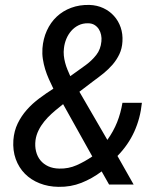

<svg xmlns="http://www.w3.org/2000/svg" viewBox="-20 -741 627 771"><path d="M33.7 -178.7Q36.6 -215.3 51 -245.1Q65.4 -274.9 87.6 -300Q109.9 -325.2 137.7 -345.9Q165.5 -366.7 194.3 -384.8Q185.1 -403.8 176.3 -423.3Q167.5 -442.9 161.4 -462.9Q155.3 -482.9 152.1 -503.7Q148.9 -524.4 150.4 -546.4Q153.3 -585.4 168.2 -618.2Q183.1 -650.9 207.8 -674.1Q232.4 -697.3 265.9 -709.7Q299.3 -722.2 339.4 -721.2Q369.6 -720.2 394.8 -708.5Q419.9 -696.8 437.7 -677Q455.6 -657.2 464.6 -630.9Q473.6 -604.5 471.7 -574.2Q470.2 -546.4 459.5 -523.7Q448.7 -501 432.4 -481.9Q416 -462.9 395.8 -446.5Q375.5 -430.2 354.5 -415L298.8 -372.6L411.1 -179.2Q435.5 -213.4 450.2 -250Q464.8 -286.6 471.7 -328.1H549.8Q543.5 -266.1 519.3 -212.6Q495.1 -159.2 451.7 -114.7L516.6 0H418L388.2 -52.7Q350.1 -23.9 306.9 -6.8Q263.7 10.3 214.8 9.3Q173.8 8.8 139.2 -4.9Q104.5 -18.6 80.1 -43.2Q55.7 -67.9 43.2 -102.3Q30.8 -136.7 33.7 -178.7ZM217.8 -64Q254.9 -63 287.8 -77.6Q320.8 -92.3 350.6 -112.8L233.4 -322.8L218.3 -310.5Q202.6 -298.3 186.8 -283.9Q170.9 -269.5 157.5 -252.9Q144 -236.3 134.8 -217.5Q125.5 -198.7 122.6 -178.2Q119.6 -153.8 124.8 -133.1Q129.9 -112.3 142.3 -97.2Q154.8 -82 173.8 -73.2Q192.9 -64.5 217.8 -64ZM236.8 -547.4Q234.9 -532.7 236.3 -518.1Q237.8 -503.4 241.5 -489.5Q245.1 -475.6 250.7 -461.9Q256.3 -448.2 262.2 -435.1L324.7 -480Q349.1 -498 366.7 -520.5Q384.3 -543 387.2 -574.7Q388.7 -587.9 386 -600.8Q383.3 -613.8 376.7 -624Q370.1 -634.3 359.4 -640.9Q348.6 -647.5 333.5 -647.5Q312.5 -647.9 295.7 -639.6Q278.8 -631.3 266.4 -617.2Q253.9 -603 246.3 -584.7Q238.8 -566.4 236.8 -547.4Z"/></svg>

Font: Roboto Mono
Style: Italic
Weight: 400
Designer: Google
Version: Version 2.000985; 2015; ttfautohint (v1.3)